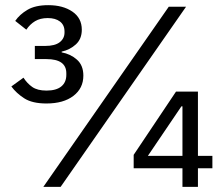

<svg xmlns="http://www.w3.org/2000/svg" viewBox="-20 -724 864 744"><path d="M155 -546Q193 -546 211.5 -560.5Q230 -575 230 -598V-602Q230 -627 212.5 -640.5Q195 -654 165 -654Q136 -654 116 -642Q96 -630 82 -609L39 -643Q56 -668 86.5 -686Q117 -704 167 -704Q224 -704 260.5 -679Q297 -654 297 -609Q297 -573 274 -552Q251 -531 219 -524V-521Q253 -515 278 -493Q303 -471 303 -431Q303 -382 264.5 -352.5Q226 -323 160 -323Q105 -323 74 -343Q43 -363 24 -389L71 -423Q85 -401 105 -387Q125 -373 160 -373Q198 -373 217.5 -389Q237 -405 237 -434V-440Q237 -495 160 -495H115V-546ZM148 0 634 -698H701L215 0ZM687 0V-72H498V-124L662 -369H747V-120H803V-72H747V0ZM687 -312H683L553 -120H687Z"/></svg>

Font: IBM Plex Sans Devanagari
Style: Regular
Weight: 400
Designer: Mike Abbink, Paul van der Laan, Pieter van Rosmalen, Erin McLaughlin
Foundry: Bold Monday
Version: Version 1.1